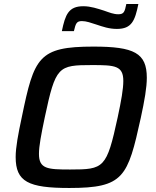

<svg xmlns="http://www.w3.org/2000/svg" viewBox="-20 -928 778 956"><path d="M288 -773H348C357 -811 361 -823 388 -823C410 -823 434 -814 459 -806C492 -795 523 -784 562 -784C636 -784 652 -825 669 -908H609C601 -869 597 -857 569 -857C545 -857 524 -866 498 -875C466 -885 432 -897 395 -897C321 -897 305 -855 288 -773ZM325 8C597 8 616 -46 681 -341C700 -429 711 -492 711 -541C711 -664 648 -696 445 -696C171 -696 150 -642 89 -347C70 -258 58 -194 58 -146C58 -23 121 8 325 8ZM329 -84C216 -84 174 -87 174 -162C174 -201 185 -258 203 -344C257 -598 269 -604 439 -604C552 -604 594 -601 594 -525C594 -485 584 -428 566 -344C511 -90 498 -84 329 -84Z"/></svg>

Font: Saira UNSAM Medium Italic
Style: Regular
Weight: 500
Italic angle: -12°
Designer: Hector Gatti with collaboration of the Omnibus-Type team
Foundry: Omnibus-Type
Version: Version 0.072;PS 000.072;hotconv 1.0.88;makeotf.lib2.5.64775